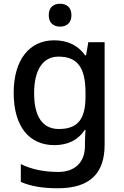

<svg xmlns="http://www.w3.org/2000/svg" viewBox="-20 -764 660 1024"><path d="M301 -744C267 -744 240 -727 240 -683C240 -640 267 -622 301 -622C333 -622 361 -640 361 -683C361 -727 333 -744 301 -744ZM269 -549C135 -549 53 -443 53 -269C53 -91 134 10 270 10C343 10 397 -18 432 -71H436C435 -56 433 -20 433 -4V15C433 101 380 153 291 153C212 153 145 138 91 111V206C145 230 209 240 289 240C459 240 538 161 538 8V-539H451L439 -469H434C396 -522 341 -549 269 -549ZM292 -462C393 -462 436 -404 436 -269V-248C436 -128 394 -76 294 -76C207 -76 162 -142 162 -267C162 -392 209 -462 292 -462Z"/></svg>

Font: Noto Sans Georgian Medium
Style: Regular
Weight: 500
Designer: Monotype Design Team, Akaki Razmadze
Foundry: Google LLC
Version: Version 2.005